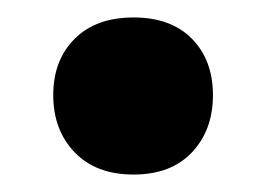

<svg xmlns="http://www.w3.org/2000/svg" viewBox="-20 -378 305 220"><path d="M133 -178Q90 -178 65.5 -203.5Q41 -229 41 -269Q41 -309 65.5 -333.5Q90 -358 133 -358Q176 -358 200 -333.5Q224 -309 224 -269Q224 -229 200 -203.5Q176 -178 133 -178Z"/></svg>

Font: Chiron GoRound TC EB
Style: Regular
Weight: 700
Designer: Ryoko NISHIZUKA 西塚涼子 (kana, bopomofo & ideographs); Paul D. Hunt (Latin, Greek & Cyrillic); Sandoll Communications 산돌커뮤니
Foundry: Adobe
Version: Version 1.000;hotconv 1.1.1;makeotfexe 2.6.0